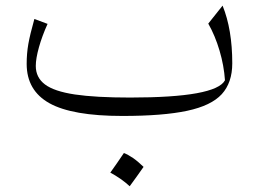

<svg xmlns="http://www.w3.org/2000/svg" viewBox="-20 -398 900 668"><path d="M762.7 -118.7Q759.3 -169.4 743.9 -221.7Q728.5 -273.9 704.6 -315.9L754.4 -378.4Q788.1 -295.4 788.1 -177.7Q788.1 -110.4 751.5 -70.3Q714.8 -30.3 631.1 -12.5Q547.4 5.4 405.8 5.4Q231.4 5.4 152.1 -38.8Q72.8 -83 72.8 -175.8Q72.8 -211.9 78.6 -245.1Q84.5 -278.3 99.6 -332L145.5 -314.9Q126.5 -272.9 115.5 -233.6Q104.5 -194.3 104.5 -168.5Q104.5 -128.4 136.5 -104.2Q168.5 -80.1 240.5 -69.3Q312.5 -58.6 432.6 -58.6Q731 -58.6 762.7 -118.7ZM411.1 134.3Q425.8 140.1 442.6 151.6Q459.5 163.1 479.5 182.6Q467.8 199.2 455.8 216.1Q443.8 232.9 431.2 250Q416 235.8 398.7 223.9Q381.3 211.9 363.8 202.6Q376 185.5 387.5 168.9Q398.9 152.3 411.1 134.3Z"/></svg>

Font: Pinar-FD Light
Style: Regular
Weight: 300
Designer: Amin Abedi
Version: Version 2.000